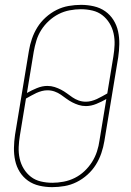

<svg xmlns="http://www.w3.org/2000/svg" viewBox="-20 -763 540 791"><path d="M195 8Q168 8 142 2Q116 -4 95.5 -18.5Q75 -33 61.5 -54.5Q48 -76 42.5 -101.5Q37 -127 37.5 -154Q38 -181 42 -208L99 -553Q103 -578 111.5 -603Q120 -628 134 -650.5Q148 -673 168.5 -691.5Q189 -710 213 -722Q237 -734 263 -738.5Q289 -743 314 -743Q341 -743 367 -737Q393 -731 413.5 -716.5Q434 -702 447.5 -680.5Q461 -659 466.5 -633.5Q472 -608 471.5 -581Q471 -554 467 -527L410 -182Q406 -157 397.5 -132Q389 -107 375 -84.5Q361 -62 340.5 -43.5Q320 -25 296 -13Q272 -1 246 3.5Q220 8 195 8ZM334 -344Q345 -344 356.5 -347Q368 -350 379 -355Q390 -360 400.5 -366Q411 -372 422 -378L447 -530Q451 -554 452 -578Q453 -602 448 -625Q443 -648 431 -667.5Q419 -687 401.5 -700.5Q384 -714 361 -719.5Q338 -725 313 -725Q291 -725 267 -720.5Q243 -716 221.5 -705Q200 -694 181.5 -677Q163 -660 150 -639.5Q137 -619 130 -596Q123 -573 119 -550L91 -380Q110 -391 132 -400Q154 -409 175 -409Q191 -409 205 -404.5Q219 -400 231.5 -393.5Q244 -387 255.5 -378.5Q267 -370 278.5 -362Q290 -354 304 -349Q318 -344 334 -344ZM196 -10Q218 -10 242 -14.5Q266 -19 288 -30Q310 -41 328 -58Q346 -75 359 -95.5Q372 -116 379.5 -139Q387 -162 390 -185L418 -355Q399 -344 377 -335Q355 -326 334 -326Q318 -326 304 -330.5Q290 -335 277.5 -341.5Q265 -348 253.5 -356.5Q242 -365 230.5 -373Q219 -381 205 -386Q191 -391 175 -391Q164 -391 152.5 -388Q141 -385 130 -380Q119 -375 108.5 -369Q98 -363 87 -357L62 -205Q58 -181 57 -157Q56 -133 61 -110Q66 -87 78 -67.5Q90 -48 107.5 -34.5Q125 -21 148 -15.5Q171 -10 196 -10Z"/></svg>

Font: Iosevka Term Curly Th Obl
Style: Regular
Weight: 100
Italic angle: -9°
Designer: Belleve Invis
Foundry: Belleve Invis
Version: Version 32.3.0